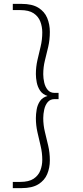

<svg xmlns="http://www.w3.org/2000/svg" viewBox="-20 -760 428 990"><path d="M46 178H84Q129 178 153.5 161.5Q178 145 188 119Q198 93 198 64Q198 28 189.5 -7.5Q181 -43 173 -78.5Q165 -114 165 -151Q165 -171 169 -195Q173 -219 186 -238.5Q199 -258 225 -265Q199 -274 186.5 -293Q174 -312 169.5 -335Q165 -358 165 -378Q165 -415 173 -450Q181 -485 189.5 -520Q198 -555 198 -593Q198 -622 188 -648.5Q178 -675 153.5 -691.5Q129 -708 84 -708H46V-740H91Q146 -740 178 -720Q210 -700 223.5 -667Q237 -634 237 -596Q237 -554 228.5 -518Q220 -482 211.5 -448Q203 -414 203 -377Q203 -357 208 -334.5Q213 -312 226 -296.5Q239 -281 262 -281H282V-249H262Q239 -249 226 -233.5Q213 -218 208 -195Q203 -172 203 -151Q203 -115 211.5 -80Q220 -45 228.5 -9Q237 27 237 67Q237 105 223.5 137.5Q210 170 178 190Q146 210 91 210H46Z"/></svg>

Font: Georama Extended ExtraLight
Style: Regular
Weight: 200
Width: 7
Designer: Jean-Baptiste Levee
Foundry: Production Type
Version: Version 1.000